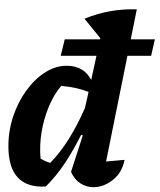

<svg xmlns="http://www.w3.org/2000/svg" viewBox="-20 -772 665 800"><path d="M482 -752H483V-751ZM171 5Q95 10 55 -31.5Q15 -73 15 -163Q15 -227 35 -287Q55 -347 89.5 -394.5Q124 -442 167.5 -470Q211 -498 258 -498Q329 -498 360 -439L398 -613L332 -694Q437 -737 550 -733L422 -99Q462 -103 499 -106Q489 -53 450.5 -22.5Q412 8 369 8Q340 8 315 -8Q290 -24 276 -56L325 -208L318 -210Q287 -148 251.5 -94Q216 -40 171 5ZM149 -111Q170 -99 189 -93Q269 -174 334 -322L349 -389Q298 -409 235 -414Q205 -379 184 -329Q163 -279 153.5 -223Q144 -167 149 -111ZM249.7 -608.1H625.4L609.7 -539.6H233Z"/></svg>

Font: Piazzolla
Style: Bold Italic
Weight: 700
Italic angle: -11.3°
Designer: Juan Pablo del Peral
Foundry: Huerta Tipografica
Version: Version 1.330